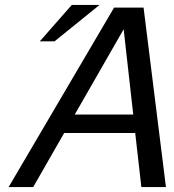

<svg xmlns="http://www.w3.org/2000/svg" viewBox="-20 -761 706 781"><path d="M272 -741H385L202 -593H142ZM15 0 444 -730H474H534H564L655 0H555L530 -220H241L115 0ZM483 -642 284 -295H522Z"/></svg>

Font: Miedinger
Style: Italic
Weight: 400
Italic angle: -13°
Version: Version 001.000